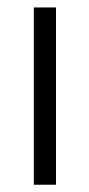

<svg xmlns="http://www.w3.org/2000/svg" viewBox="-20 -508 246 528"><path d="M73 0V-487.5H134V0Z"/></svg>

Font: Anek Gujarati Light
Style: Regular
Weight: 300
Designer: Mrunmayee Ghaisas (Gujarati), Yesha Goshar (Latin)
Foundry: Ek Type
Version: Version 1.003